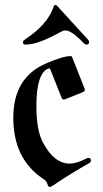

<svg xmlns="http://www.w3.org/2000/svg" viewBox="-20 -738 412 768"><path d="M33.2 0ZM71.8 -568.8Q71.8 -574.7 79.1 -579.6Q170.9 -640.1 194.3 -710.9Q196.8 -718.3 200.9 -718.3Q205.1 -718.3 209.5 -713.4L331.1 -580.6Q336.4 -574.7 336.4 -569.8Q336.4 -559.6 325.7 -559.6Q320.3 -559.6 314 -566.4Q278.8 -603.5 255.4 -613.3Q248 -616.2 240.5 -616.2Q232.9 -616.2 221.7 -609.9Q132.8 -559.6 82 -559.6Q71.8 -559.6 71.8 -568.8ZM33.2 -267.1Q33.2 -427.7 163.6 -483.9Q231.9 -513.7 263.2 -513.7Q266.6 -513.7 268.1 -510.3L318.4 -383.8Q319.3 -381.3 319.3 -378.9Q319.3 -372.6 312 -369.6L240.2 -340.8Q237.8 -339.8 235.4 -339.8Q229 -339.8 226.1 -347.7L181.6 -459.5Q179.7 -464.4 177.2 -464.4Q174.8 -464.4 173.3 -463.9Q125.5 -444.8 125.5 -314Q125.5 -216.8 151.9 -167.5Q196.8 -83.5 259.3 -83.5Q284.7 -83.5 323.7 -103Q330.6 -106.4 333.5 -106.4Q343.8 -106.4 343.8 -94.7Q343.8 -89.4 335 -84.5Q262.7 -43.9 192.9 3.4Q183.6 9.8 178.2 9.8Q172.9 9.8 169.7 -2Q166.5 -13.7 155.3 -21Q33.2 -100.1 33.2 -267.1Z"/></svg>

Font: UnifrakturMaguntia
Style: Book
Weight: 400
Designer: j. 'mach' wust, Gerrit Ansmann, Georg Duffner, based on a font by Peter Wiegel, original typeface by Carl Albert Fahrenw
Version: Version 2017-03-19